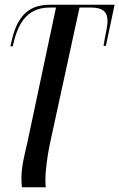

<svg xmlns="http://www.w3.org/2000/svg" viewBox="-20 -556 507 816"><path d="M73 240H175C173 233 173 220 173 208C173 166 182 104 191 60L318 -524H365C417 -524 437 -506 437 -466C437 -450 431 -419 424 -385L420 -361H430L467 -536H196C114 -536 55 -503 28 -376L24 -359H34C54 -450 90 -524 192 -524H218L96 51C84 102 71 153 71 202C71 213 72 227 73 240Z"/></svg>

Font: Noto Serif Display ExtraCondensed Medium
Style: Italic
Weight: 500
Width: 2
Italic angle: -12°
Designer: Monotype Design Team
Foundry: Monotype Imaging Inc.
Version: Version 2.009